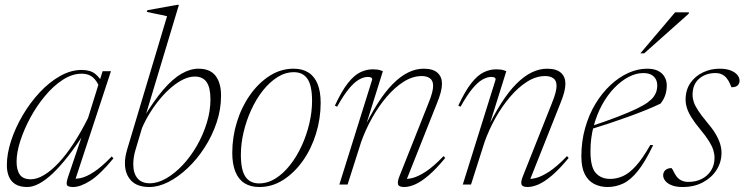

<svg xmlns="http://www.w3.org/2000/svg" viewBox="-20 -740 2986 770"><path d="M254 -33.5 313 -207.5H319Q284.5 -153.5 252.5 -112.8Q220.5 -72 191.8 -44.8Q163 -17.5 137.2 -3.8Q111.5 10 89.5 10Q60.5 10 42.5 -0.8Q24.5 -11.5 16 -31.2Q7.5 -51 7.5 -77.5Q7.5 -123.5 24.5 -175.5Q41.5 -227.5 71.2 -278Q101 -328.5 139.2 -369.5Q177.5 -410.5 220.8 -435Q264 -459.5 307.5 -459.5Q342 -459.5 361.8 -443.8Q381.5 -428 395.5 -399.5L380.5 -386.5Q369 -416 352 -430.2Q335 -444.5 307.5 -444.5Q269.5 -444.5 231.8 -420Q194 -395.5 160.5 -355.2Q127 -315 101.5 -267.8Q76 -220.5 61.2 -174.2Q46.5 -128 46.5 -92Q46.5 -57.5 59.8 -39.2Q73 -21 103.5 -21Q128 -21 156.2 -37.8Q184.5 -54.5 214.2 -86Q244 -117.5 274 -163Q304 -208.5 333 -266.5L378 -411L391.5 -454.5H425L278.5 -9L266 -24Q282.5 -21.5 304.8 -26.2Q327 -31 357.2 -50.8Q387.5 -70.5 428 -112.5L435 -105Q382 -40.5 342.2 -15.2Q302.5 10 273 10Q251.5 10 248.2 1.2Q245 -7.5 254 -33.5Z M523 -137.5Q518.5 -122.5 516.5 -108.2Q514.5 -94 514.5 -81Q514.5 -45.5 531.2 -25.2Q548 -5 580.5 -5Q613 -5 647 -24.8Q681 -44.5 712.8 -78.2Q744.5 -112 769.5 -155.5Q794.5 -199 809.2 -246.8Q824 -294.5 824 -342Q824 -388 808.8 -410.5Q793.5 -433 761 -433Q739.5 -433 716.2 -422Q693 -411 669.5 -391.5Q646 -372 624 -346Q602 -320 582.8 -289.5Q563.5 -259 549.5 -226.5ZM650 -675Q640.5 -677.5 627 -680.2Q613.5 -683 598.2 -686Q583 -689 568.5 -692.5L571 -699L689.5 -720.5H697.5L560.5 -265.5H554.5Q596.5 -335.5 634.2 -379.5Q672 -423.5 707.2 -444Q742.5 -464.5 776 -464.5Q822.5 -464.5 844.5 -436Q866.5 -407.5 866.5 -356.5Q866.5 -301 848.5 -247.8Q830.5 -194.5 800.2 -147.8Q770 -101 732.2 -65.5Q694.5 -30 655 -10Q615.5 10 579 10Q530 10 505.5 -16.2Q481 -42.5 481 -85.5Q481 -98.5 483.2 -111.8Q485.5 -125 489.5 -139Z M1157.5 -464.5Q1193 -464.5 1217.2 -449Q1241.5 -433.5 1253.8 -403Q1266 -372.5 1266 -328Q1266 -264 1247.2 -203.5Q1228.5 -143 1194.5 -95Q1160.5 -47 1116 -18.5Q1071.5 10 1020 10Q984.5 10 960.2 -5.5Q936 -21 923.8 -51.8Q911.5 -82.5 911.5 -127Q911.5 -190.5 930.2 -251Q949 -311.5 983 -359.5Q1017 -407.5 1061.5 -436Q1106 -464.5 1157.5 -464.5ZM1019 -4.5Q1053.5 -4.5 1085 -24.2Q1116.5 -44 1143.2 -78Q1170 -112 1189.8 -155Q1209.5 -198 1220.5 -244.5Q1231.5 -291 1231.5 -335.5Q1231.5 -396.5 1213.2 -423.5Q1195 -450.5 1158.5 -450.5Q1124 -450.5 1092.5 -430.5Q1061 -410.5 1034.2 -376.8Q1007.5 -343 987.8 -300Q968 -257 957 -210.2Q946 -163.5 946 -119Q946 -58.5 964.2 -31.5Q982.5 -4.5 1019 -4.5Z M1332 -312 1323 -316.5Q1350.5 -375.5 1375.5 -407Q1400.5 -438.5 1425 -450.2Q1449.5 -462 1474.5 -462Q1483 -462 1490.5 -461.2Q1498 -460.5 1504.5 -458.5Q1511 -456.5 1515.5 -454.5L1441.5 -218L1433 -211.5Q1464 -277 1494.5 -325Q1525 -373 1555.8 -403.8Q1586.5 -434.5 1617.2 -449.5Q1648 -464.5 1679 -464.5Q1716.5 -464.5 1734.5 -448.2Q1752.5 -432 1752.5 -404.5Q1752.5 -389 1747.5 -369.5Q1742.5 -350 1730.5 -321L1606.5 -9L1594.5 -23.5Q1610 -20.5 1632.8 -25.8Q1655.5 -31 1686.8 -51.2Q1718 -71.5 1759 -114L1765.5 -106.5Q1728 -61 1698 -35.8Q1668 -10.5 1644.2 -0.2Q1620.5 10 1601 10Q1580 10 1576.5 -0.2Q1573 -10.5 1581.5 -32L1697.5 -324Q1708.5 -351 1712.8 -367.8Q1717 -384.5 1717 -395.5Q1717 -417 1704.2 -426Q1691.5 -435 1671.5 -435Q1635 -435 1599.2 -412.5Q1563.5 -390 1531 -352Q1498.5 -314 1472.2 -267Q1446 -220 1428.5 -171L1374 0H1341L1472.5 -420.5Q1473 -426.5 1468.5 -429Q1464 -431.5 1455 -431.5Q1438.5 -431.5 1419.2 -420.5Q1400 -409.5 1378.5 -383.2Q1357 -357 1332 -312Z M1827 -312 1818 -316.5Q1845.5 -375.5 1870.5 -407Q1895.5 -438.5 1920 -450.2Q1944.5 -462 1969.5 -462Q1978 -462 1985.5 -461.2Q1993 -460.5 1999.5 -458.5Q2006 -456.5 2010.5 -454.5L1936.5 -218L1928 -211.5Q1959 -277 1989.5 -325Q2020 -373 2050.8 -403.8Q2081.5 -434.5 2112.2 -449.5Q2143 -464.5 2174 -464.5Q2211.5 -464.5 2229.5 -448.2Q2247.5 -432 2247.5 -404.5Q2247.5 -389 2242.5 -369.5Q2237.5 -350 2225.5 -321L2101.5 -9L2089.5 -23.5Q2105 -20.5 2127.8 -25.8Q2150.5 -31 2181.8 -51.2Q2213 -71.5 2254 -114L2260.5 -106.5Q2223 -61 2193 -35.8Q2163 -10.5 2139.2 -0.2Q2115.5 10 2096 10Q2075 10 2071.5 -0.2Q2068 -10.5 2076.5 -32L2192.5 -324Q2203.5 -351 2207.8 -367.8Q2212 -384.5 2212 -395.5Q2212 -417 2199.2 -426Q2186.5 -435 2166.5 -435Q2130 -435 2094.2 -412.5Q2058.5 -390 2026 -352Q1993.5 -314 1967.2 -267Q1941 -220 1923.5 -171L1869 0H1836L1967.5 -420.5Q1968 -426.5 1963.5 -429Q1959 -431.5 1950 -431.5Q1933.5 -431.5 1914.2 -420.5Q1895 -409.5 1873.5 -383.2Q1852 -357 1827 -312Z M2559.5 -447Q2531 -447 2501.2 -431.5Q2471.5 -416 2444 -387.8Q2416.5 -359.5 2395 -320.5Q2373.5 -281.5 2360.8 -234Q2348 -186.5 2348 -133.5Q2348 -69.5 2369.5 -46Q2391 -22.5 2427 -22.5Q2452.5 -22.5 2477.8 -33.5Q2503 -44.5 2530 -74.2Q2557 -104 2588 -158.5L2599.5 -158Q2567.5 -91 2538.2 -54.5Q2509 -18 2479.2 -4Q2449.5 10 2416.5 10Q2387 10 2363 -2.2Q2339 -14.5 2325.2 -41.5Q2311.5 -68.5 2311.5 -113Q2311.5 -173.5 2326.8 -227.2Q2342 -281 2368.5 -324.5Q2395 -368 2429 -399.5Q2463 -431 2500.5 -447.8Q2538 -464.5 2575 -464.5Q2602.5 -464.5 2619.8 -455.5Q2637 -446.5 2645.5 -431.2Q2654 -416 2654 -398Q2654 -377 2648 -358.8Q2642 -340.5 2629 -324.5Q2604 -312.5 2571.5 -299.2Q2539 -286 2501.8 -272.5Q2464.5 -259 2425.5 -246Q2386.5 -233 2349 -221.5L2349.5 -233.5Q2414 -255 2458.5 -272.2Q2503 -289.5 2531.8 -303.2Q2560.5 -317 2577 -329Q2593.5 -341 2601.2 -351.8Q2609 -362.5 2612.5 -373.5Q2618 -393.5 2614.5 -410Q2611 -426.5 2597.5 -436.8Q2584 -447 2559.5 -447ZM2548 -526 2687.5 -690.5H2743L2742 -685L2563.5 -526Z M2673 -66Q2677.5 -61 2682 -51.2Q2686.5 -41.5 2694 -31.5Q2702 -21.5 2713.5 -16Q2725 -10.5 2740.5 -10.5Q2771.5 -10.5 2795 -22.8Q2818.5 -35 2832 -56.8Q2845.5 -78.5 2845.5 -107.5Q2845.5 -122.5 2840.5 -138.5Q2835.5 -154.5 2823 -174.5Q2810.5 -194.5 2788 -221.5Q2766 -248 2753 -269Q2740 -290 2734.8 -307.2Q2729.5 -324.5 2729.5 -340Q2729.5 -379 2748.5 -406.8Q2767.5 -434.5 2798.8 -449.5Q2830 -464.5 2865.5 -464.5Q2892.5 -464.5 2910.2 -457.5Q2928 -450.5 2937 -439.5Q2946 -428.5 2946 -416.5Q2946 -409 2942.5 -402.8Q2939 -396.5 2931.8 -393.2Q2924.5 -390 2913.5 -390Q2910.5 -396 2906.5 -406Q2902.5 -416 2894.5 -426Q2886.5 -436 2875.5 -441.5Q2864.5 -447 2849 -447Q2810.5 -447 2784 -424.5Q2757.5 -402 2757.5 -359.5Q2757.5 -345.5 2762.5 -330.5Q2767.5 -315.5 2779.8 -296.8Q2792 -278 2814 -251.5Q2836.5 -225.5 2849.2 -204Q2862 -182.5 2867.8 -163.8Q2873.5 -145 2873.5 -127Q2873.5 -89.5 2853.5 -58.2Q2833.5 -27 2798.5 -8.5Q2763.5 10 2718 10Q2691.5 10 2674.2 3.2Q2657 -3.5 2648.2 -14.5Q2639.5 -25.5 2639.5 -37Q2639.5 -45.5 2643.5 -52Q2647.5 -58.5 2655 -62.2Q2662.5 -66 2673 -66Z"/></svg>

Font: Newsreader 36pt ExtraLight
Style: Italic
Weight: 250
Italic angle: -17°
Designer: Hugues Gentile
Foundry: Production Type
Version: Version 1.003